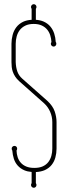

<svg xmlns="http://www.w3.org/2000/svg" viewBox="-20 -803 323 907"><path d="M247.1 -101.1Q247.1 -79.6 241.7 -59.6Q236.3 -39.6 224.1 -24.2Q211.9 -8.8 191.9 0.5Q174.3 8.3 149.4 9.8V62Q152.3 66.4 152.3 70.8Q152.3 76.2 148.7 80.1Q145 84 139.6 84Q134.3 84 130.4 80.1Q126.5 76.2 126.5 70.8Q126.5 66.4 129.4 62V9.3Q109.9 7.8 95.2 1.5Q76.2 -6.8 63.7 -20.8Q51.3 -34.7 45.4 -53.2Q39.6 -71.8 38.1 -91.8Q36.6 -93.8 35.9 -96.2Q35.2 -98.6 35.2 -101.1Q35.2 -106.4 39.1 -110.1Q43 -113.8 48.3 -113.8Q53.7 -113.8 57.4 -110.1Q61 -106.4 61 -101.1Q61 -98.6 60.3 -96.2Q59.6 -93.8 58.1 -91.8Q58.6 -75.2 63.5 -60.3Q68.4 -45.4 78.4 -34.2Q88.4 -22.9 104 -16.4Q119.6 -9.8 142.1 -9.8Q166 -9.8 182.4 -17.3Q198.7 -24.9 208.5 -37.8Q218.3 -50.8 222.7 -67.1Q227.1 -83.5 227.1 -101.1V-226.1Q227.1 -251.5 217 -274.7Q207 -297.9 188.5 -314.9L71.3 -418.9Q59.1 -429.7 51.8 -441.2Q44.4 -452.6 40.5 -463.9Q36.6 -475.1 35.4 -486.6Q34.2 -498 34.2 -509.8V-596.2Q34.2 -617.2 39.6 -637.7Q44.9 -658.2 57.1 -674.3Q69.3 -690.4 89.4 -700.2Q106 -708 129.4 -709.5V-761.2Q126.5 -765.6 126.5 -770Q126.5 -775.4 130.4 -779.3Q134.3 -783.2 139.6 -783.2Q145 -783.2 148.7 -779.3Q152.3 -775.4 152.3 -770Q152.3 -765.6 149.4 -761.2V-709.5Q170.4 -708 186 -701.2Q205.6 -692.4 217.8 -677.7Q230 -663.1 236.1 -644.3Q242.2 -625.5 243.2 -605Q244.6 -603.5 245.4 -601.1Q246.1 -598.6 246.1 -596.2Q246.1 -590.8 242.4 -586.9Q238.8 -583 233.4 -583Q228 -583 224.1 -586.9Q220.2 -590.8 220.2 -596.2Q220.2 -601.1 223.1 -604Q222.2 -620.1 217.5 -635.5Q212.9 -650.9 202.9 -663.1Q192.9 -675.3 177.2 -682.6Q161.6 -689.9 139.2 -689.9Q115.2 -689.9 98.9 -681.6Q82.5 -673.3 72.8 -660.2Q63 -647 58.6 -630.1Q54.2 -613.3 54.2 -596.2V-509.8Q55.2 -484.9 61.8 -465.6Q68.4 -446.3 85.4 -431.2L203.1 -327.1Q229.5 -302.7 238.3 -276.9Q247.1 -251 247.1 -226.1Z"/></svg>

Font: Wire One
Style: Regular
Weight: 400
Designer: Alexei Vanyashin, Gayaneh Bagdasaryan
Foundry: Cyreal Type Foundry
Version: Version 1.000